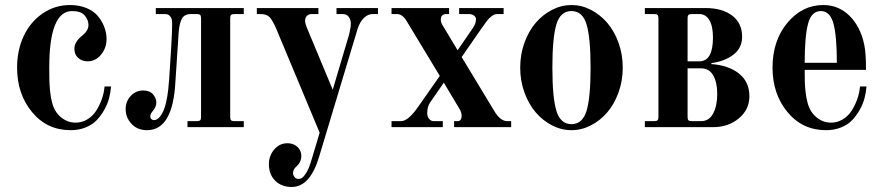

<svg xmlns="http://www.w3.org/2000/svg" viewBox="-20 -506 3518 764"><path d="M48 -237Q48 -306 74 -362Q100 -418 149 -452Q198 -486 259 -486Q295 -486 324 -474Q353 -462 369.5 -442Q386 -422 395 -398.5Q404 -375 404 -351Q404 -315 382 -288.5Q360 -262 329 -262Q306 -262 291 -275.5Q276 -289 276 -312Q276 -340 308 -365Q332 -385 332 -406Q332 -427 317 -444.5Q302 -462 267 -462Q176 -462 176 -237Q176 -201 176.5 -183.5Q177 -166 179.5 -142Q182 -118 187 -99Q196 -62 222 -40Q248 -18 281 -18Q306 -18 327.5 -31Q349 -44 362.5 -65Q376 -86 385 -111Q394 -136 396 -162H422Q420 -138 414 -115Q408 -92 395 -69Q382 -46 365 -28Q348 -10 321 1Q294 12 261 12Q167 12 107.5 -60Q48 -132 48 -237Z M480 -72Q480 -103 500.5 -124.5Q521 -146 549 -146Q576 -146 589 -130.5Q602 -115 602 -98Q602 -80 587 -63Q578 -52 578 -43Q578 -36 582.5 -32Q587 -28 593 -28Q602 -28 611 -36Q620 -44 628.5 -61Q637 -78 643.5 -111Q650 -144 653 -189L661 -314Q665 -380 665 -411Q665 -422 663.5 -429Q662 -436 655.5 -443Q649 -450 637 -450H600V-474H950V-450H912Q903 -450 899.5 -446.5Q896 -443 896 -434V-40Q896 -31 899.5 -27.5Q903 -24 912 -24H950V0H726V-24H764Q773 -24 776.5 -27.5Q780 -31 780 -40V-434Q780 -443 776.5 -446.5Q773 -450 764 -450H739Q714 -450 704 -432Q694 -414 691 -378L678 -181Q668 12 565 12Q527 12 503.5 -13Q480 -38 480 -72Z M1002 -450V-474H1247V-450H1218Q1209 -450 1201.5 -443Q1194 -436 1194 -424Q1194 -413 1201 -396L1304 -149L1369 -368Q1376 -396 1376 -412Q1376 -427 1368 -438.5Q1360 -450 1345 -450H1319V-474H1484V-450H1462Q1444 -450 1427.5 -434Q1411 -418 1402 -388L1250 117Q1214 238 1141 238Q1100 238 1075 213Q1050 188 1050 147Q1050 114 1071 89Q1092 64 1124 64Q1148 64 1163.5 78.5Q1179 93 1179 114Q1179 139 1160 156Q1146 168 1146 182Q1146 191 1152 198.5Q1158 206 1169 206Q1181 206 1191.5 192Q1202 178 1207.5 165Q1213 152 1219 132L1252 22L1079 -392Q1065 -424 1053.5 -437Q1042 -450 1017 -450Z M1538 0V-24H1576Q1605 -24 1646 -84L1730 -204L1603 -414Q1596 -426 1591 -432.5Q1586 -439 1578 -444.5Q1570 -450 1560 -450H1538V-474H1767V-450H1753Q1746 -450 1740 -445Q1734 -440 1734 -428Q1734 -416 1742 -404L1801 -306L1862 -395Q1874 -413 1874 -429Q1874 -439 1865.5 -444.5Q1857 -450 1847 -450H1807V-474H1984V-450H1957Q1947 -450 1935.5 -441Q1924 -432 1917 -422Q1910 -412 1896 -393L1817 -279L1947 -64Q1971 -24 1998 -24H2014V0H1787V-24H1802Q1809 -24 1813 -30Q1817 -36 1817 -45Q1817 -60 1807 -75L1746 -177L1692 -99Q1680 -82 1680 -56Q1680 -42 1687.5 -33Q1695 -24 1705 -24H1742V0Z M2194 -409Q2178 -356 2178 -237Q2178 -118 2194 -65Q2210 -12 2254 -12Q2298 -12 2314 -65Q2330 -118 2330 -237Q2330 -356 2314 -409Q2298 -462 2254 -462Q2210 -462 2194 -409ZM2067 -137.5Q2050 -184 2050 -237Q2050 -290 2067 -336.5Q2084 -383 2112 -415.5Q2140 -448 2177 -467Q2214 -486 2254 -486Q2294 -486 2331 -467Q2368 -448 2396 -415.5Q2424 -383 2441 -336.5Q2458 -290 2458 -237Q2458 -184 2441 -137.5Q2424 -91 2396 -58.5Q2368 -26 2331 -7Q2294 12 2254 12Q2214 12 2177 -7Q2140 -26 2112 -58.5Q2084 -91 2067 -137.5Z M2716 -40Q2716 -31 2719.5 -27.5Q2723 -24 2732 -24H2770Q2802 -24 2818 -55Q2834 -86 2834 -132Q2834 -178 2818 -206Q2802 -234 2770 -234H2716ZM2716 -262H2763Q2817 -262 2817 -357Q2817 -402 2802.5 -426Q2788 -450 2763 -450H2732Q2723 -450 2719.5 -446.5Q2716 -443 2716 -434ZM2546 0V-24H2584Q2593 -24 2596.5 -27.5Q2600 -31 2600 -40V-434Q2600 -443 2596.5 -446.5Q2593 -450 2584 -450H2546V-474H2787Q2854 -474 2893.5 -444Q2933 -414 2933 -360Q2933 -315 2898.5 -288.5Q2864 -262 2811 -255V-251Q2880 -246 2921 -213Q2962 -180 2962 -123Q2962 -70 2920 -35Q2878 0 2817 0Z M3054 -237Q3054 -344 3113 -415Q3172 -486 3256 -486Q3317 -486 3360.5 -443Q3404 -400 3419 -328Q3426 -296 3426 -228H3182Q3182 -196 3182.5 -179Q3183 -162 3185.5 -140Q3188 -118 3193 -99Q3202 -62 3228 -40Q3254 -18 3287 -18Q3312 -18 3333.5 -31Q3355 -44 3368.5 -65Q3382 -86 3391 -111Q3400 -136 3402 -162H3428Q3426 -138 3420 -115Q3414 -92 3401 -69Q3388 -46 3371 -28Q3354 -10 3327 1Q3300 12 3267 12Q3173 12 3113.5 -60Q3054 -132 3054 -237ZM3182 -256H3310Q3310 -362 3296.5 -412Q3283 -462 3246 -462Q3209 -462 3195.5 -412Q3182 -362 3182 -256Z"/></svg>

Font: Old Standard TT
Style: Bold
Weight: 700
Designer: Alexey Kryukov <alexios@thessalonica.org.ru>
Version: Version 2.2